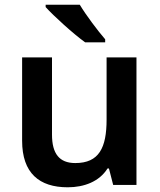

<svg xmlns="http://www.w3.org/2000/svg" viewBox="-20 -786 678 816"><path d="M319 -766H174V-756C207 -719 293 -641 342 -606H427V-619C395 -656 346 -721 319 -766ZM560 -542H433V-278C433 -158 401 -93 300 -93C232 -93 201 -133 201 -214V-542H74V-188C74 -50 147 10 268 10C337 10 402 -14 437 -70H443L461 0H560Z"/></svg>

Font: Noto Sans Georgian SemiBold
Style: Regular
Weight: 600
Designer: Monotype Design Team, Akaki Razmadze
Foundry: Google LLC
Version: Version 2.005